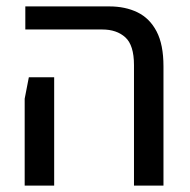

<svg xmlns="http://www.w3.org/2000/svg" viewBox="-20 -579 592 599"><path d="M398 0V-376Q398 -438 371 -462.5Q344 -487 299 -487H59V-559H321Q371 -559 409 -540.5Q447 -522 468.5 -481Q490 -440 490 -372V0ZM57 0V-271L70 -338H149V-271V0Z"/></svg>

Font: Assistant Medium
Style: Regular
Weight: 500
Designer: Hebrew By Ben Nathan, Latin by Paul Hunt
Version: Version 3.000